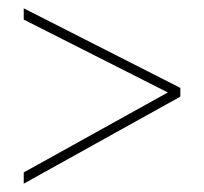

<svg xmlns="http://www.w3.org/2000/svg" viewBox="-20 -586 490 461"><path d="M37 -172V-145L413 -354V-375L37 -566V-539L383 -364Z"/></svg>

Font: Noto Sans Thai Cond Thin
Style: Regular
Weight: 100
Width: 3
Designer: Monotype Design Team
Foundry: Monotype Imaging Inc.
Version: Version 2.002